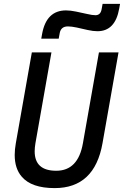

<svg xmlns="http://www.w3.org/2000/svg" viewBox="-20 -965 642 995"><path d="M263.2 9.8Q143.1 9.8 92.8 -49.3Q56.2 -91.3 56.2 -162.1Q56.2 -190.4 62 -222.7L145 -693.4H246.6L163.6 -222.7Q159.7 -199.7 159.7 -180.7Q159.7 -80.1 271.5 -80.1Q384.8 -80.1 409.7 -222.7L492.7 -693.4H594.2L511.2 -222.7Q470.2 9.8 263.2 9.8ZM193.8 -764.6 198.2 -789.1Q220.2 -911.1 322.3 -911.1Q344.7 -911.1 374 -905Q403.3 -898.9 431.2 -892.6Q458.5 -886.2 474.6 -886.2Q500.5 -886.2 506.3 -915.5L511.7 -944.8H602.1L597.7 -920.4Q577.1 -803.2 484.9 -803.2Q462.9 -803.2 434.1 -809.6Q405.3 -815.9 377.9 -822.3Q350.1 -828.1 332 -828.1Q295.9 -828.1 289.6 -793.9L284.2 -764.6Z"/></svg>

Font: CaskaydiaCove NFP
Style: Italic
Weight: 400
Italic angle: -10°
Designer: Aaron Bell
Foundry: Saja Typeworks
Version: Version 2111.001; VTT 6.35;Nerd Fonts 3.1.1